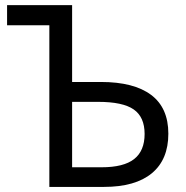

<svg xmlns="http://www.w3.org/2000/svg" viewBox="-20 -734 732 754"><path d="M263.2 -77.1H378.9Q465.8 -77.1 506.8 -109.4Q547.9 -141.6 547.9 -208Q547.9 -274.4 505.1 -304.2Q462.4 -334 365.2 -334H263.2ZM388.2 0H173.8V-634.8H7.8V-713.9H263.2V-412.1H376Q505.9 -412.1 573.5 -361.3Q641.1 -310.5 641.1 -209Q641.1 -107.4 576.4 -53.7Q511.7 0 388.2 0Z"/></svg>

Font: NotoSans
Style: Regular
Weight: 400
Designer: Monotype Design team
Foundry: Monotype Imaging Inc.
Version: Version 1.04